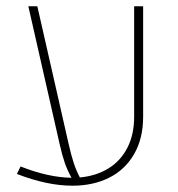

<svg xmlns="http://www.w3.org/2000/svg" viewBox="-20 -585 571 615"><path d="M438.5 -564.9V-211.4Q438.5 -141.6 409.7 -91.6Q380.9 -41.5 329.8 -15.9Q278.8 9.8 211.9 9.8Q130.9 9.8 34.2 -27.8L45.9 -51.8Q134.8 -16.6 209 -15.6Q195.3 -40.5 187.3 -64Q179.2 -87.4 170.9 -124L70.8 -564.9H99.6L198.7 -128.9Q207.5 -89.4 215.8 -64Q224.1 -38.6 235.8 -16.6Q288.1 -21.5 327.1 -45.4Q366.2 -69.3 387.9 -111.6Q409.7 -153.8 409.7 -211.4V-564.9Z"/></svg>

Font: Heebo Thin
Style: Regular
Weight: 250
Designer: Oded Ezer
Foundry: Meir Sadan
Version: Version 2.001; ttfautohint (v1.5.14-ce02) -l 8 -r 50 -G 200 